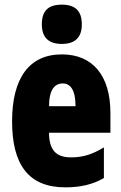

<svg xmlns="http://www.w3.org/2000/svg" viewBox="-20 -796 522 826"><path d="M246 -776C186 -776 160 -748 160 -691C160 -635 189 -607 246 -607C303 -607 332 -635 332 -691C332 -747 306 -776 246 -776ZM246 -562C105 -562 32 -459 32 -274C32 -90 101 10 261 10C325 10 379 -2 427 -30V-162C376 -131 336 -119 285 -119C221 -119 191 -151 191 -225H455V-310C455 -472 378 -562 246 -562ZM250 -437C283 -437 305 -409 305 -339H191C191 -411 216 -437 250 -437Z"/></svg>

Font: Noto Sans Myanmar UI ExtraCondensed Black
Style: Regular
Weight: 900
Width: 2
Designer: Monotype Design Team
Foundry: Monotype Imaging Inc.
Version: Version 2.103